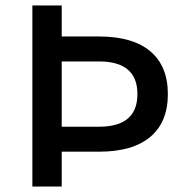

<svg xmlns="http://www.w3.org/2000/svg" viewBox="-20 -680 681 700"><path d="M341 -547Q464 -547 528 -493Q592 -439 592 -337Q592 -235 528 -181Q464 -127 341 -127H205V0H98V-660H205V-547ZM341 -218Q481 -218 481 -337Q481 -456 341 -456H205V-218Z"/></svg>

Font: Elaine Sans Medium
Style: Regular
Weight: 500
Designer: Wei Huang
Foundry: Wei Huang
Version: Version 2.001;December 24, 2019;FontCreator 12.0.0.2547 64-b